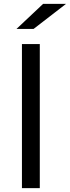

<svg xmlns="http://www.w3.org/2000/svg" viewBox="-20 -969 360 989"><path d="M185 0V-742H93V0ZM153 -820 320 -949H202L65 -820Z"/></svg>

Font: Montserrat-Alt1 Med
Style: Regular
Weight: 500
Designer: Differentunic
Foundry: Differentunic
Version: Version 7.222